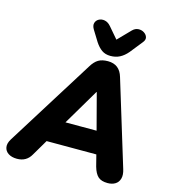

<svg xmlns="http://www.w3.org/2000/svg" viewBox="-150 -1061 1048 1178"><g transform="rotate(15 374.5 -471.5)"><path d="M67 9Q34 9 12.5 -5Q-9 -19 -13 -43Q-17 -67 1 -96L349 -653Q369 -686 392.5 -700Q416 -714 453 -714Q490 -714 514 -695.5Q538 -677 549 -639L714 -99Q725 -64 718 -39.5Q711 -15 691 -3Q671 9 643 9Q603 9 582.5 -9.5Q562 -28 550 -70L522 -180L573 -143H173L235 -176L156 -42Q142 -17 120 -4Q98 9 67 9ZM433 -513 278 -251 256 -284H536L505 -247L435 -513ZM458 -749Q425 -749 402.5 -765Q380 -781 361 -810L319 -878Q305 -901 310 -918.5Q315 -936 331.5 -945Q348 -954 369 -950Q390 -946 408 -925L468 -855L545 -934Q562 -951 582.5 -952Q603 -953 619 -942.5Q635 -932 639.5 -916Q644 -900 629 -882L566 -803Q543 -776 517 -762.5Q491 -749 458 -749Z"/></g></svg>

Font: Nunito ExtraLight Black
Style: Italic
Weight: 900
Italic angle: -9°
Version: Version 3.602